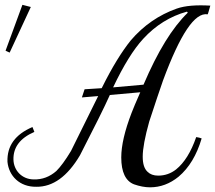

<svg xmlns="http://www.w3.org/2000/svg" viewBox="-20 -778 906 808"><path d="M865.1 -754.3C806.9 -757.7 758.9 -754.3 723.4 -741.7C649.1 -715.4 584 -670.9 530.3 -608C492.6 -561.1 451.4 -494.9 408 -406.9L336 -402.3L324.6 -368L393.1 -373.7L278.9 -142.9C254.9 -102.9 234.3 -75.4 217.1 -58.3C189.7 -34.3 157.7 -21.7 121.1 -22.9C70.9 -24 37.7 -61.7 36.6 -106.3C35.4 -157.7 64 -196.6 124.6 -222.9L116.6 -243.4C44.6 -212.6 9.1 -164.6 11.4 -97.1C17.1 -37.7 62.9 9.1 132.6 8C202.3 9.1 264 -35.4 316.6 -124.6C377.1 -242.3 419.4 -326.9 442.3 -378.3L570.3 -389.7C552 -347.4 539.4 -318.9 533.7 -302.9C505.1 -228.6 490.3 -165.7 490.3 -115.4C490.3 -53.7 508.6 -16 544 -2.3C566.9 5.7 589.7 10.3 611.4 10.3C654.9 10.3 694.9 -4.6 731.4 -34.3C776 -72 808 -125.7 828.6 -195.4C822.9 -197.7 814.9 -200 805.7 -201.1C784 -138.3 755.4 -92.6 721.1 -65.1C699.4 -48 674.3 -38.9 645.7 -38.9C626.3 -38.9 611.4 -44.6 601.1 -54.9C587.4 -67.4 580.6 -88 580.6 -118.9C580.6 -152 589.7 -201.1 608 -266.3C633.1 -342.9 652.6 -401.1 666.3 -440C738.3 -634.3 800 -726.9 853.7 -717.7C854.9 -717.7 858.3 -730.3 865.1 -754.3ZM770.3 -724.6C705.1 -661.7 643.4 -561.1 584 -421.7L456 -410.3C499.4 -501.7 541.7 -570.3 582.9 -614.9C634.3 -670.9 696 -709.7 766.9 -729.1C769.1 -725.7 770.3 -724.6 770.3 -724.6ZM74.3 -757.7 3.4 -564.6 20.6 -556.6 109.7 -748.6Z"/></svg>

Font: GFS Goschen
Style: Italic
Weight: 400
Designer: George D. Matthiopoulos
Foundry: George D. Matthiopoulos
Version: Fontographer 4.7 9/28/09 FG4M≠0000002248